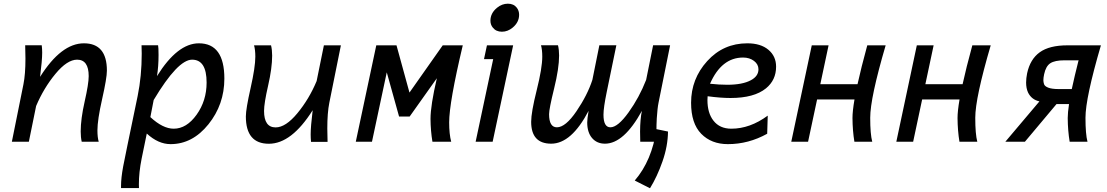

<svg xmlns="http://www.w3.org/2000/svg" viewBox="-20 -753 5883 1020"><path d="M504.4 0H414.1Q408.7 -23.9 408.7 -54.7Q408.7 -120.6 429.9 -214.4Q451.2 -308.1 451.2 -348.6Q451.2 -436 389.6 -436Q336.9 -436 274.7 -360.8Q212.4 -285.6 171.9 -189.9L133.3 0H43L104.5 -305.2Q115.2 -358.4 115.2 -441.9L113.8 -512.7H201.7Q204.1 -493.2 204.1 -473.6Q204.1 -432.1 192.9 -344.7Q305.2 -522.9 425.8 -522.9Q547.9 -522.9 547.9 -377.9Q547.9 -338.4 522.7 -227.3Q497.6 -116.2 497.6 -60.5Q497.6 -23.9 504.4 0Z M718.3 246.1H623V234.9Q623 192.4 634.3 131.3Q641.1 94.2 711.4 -243.7Q732.9 -349.1 732.9 -467.8Q732.9 -483.4 731.9 -512.7H819.8Q822.3 -501.5 822.3 -460.9Q822.3 -399.9 814 -348.6Q922.4 -522.9 1036.6 -522.9Q1171.9 -522.9 1171.9 -335.4Q1171.9 -197.8 1087.2 -92.5Q1002.4 12.7 886.2 12.7Q820.8 12.7 759.8 -43.5L732.4 89.8Q717.8 162.6 717.8 226.6ZM902.8 -69.3Q971.2 -69.3 1024.4 -143.6Q1077.6 -217.8 1077.6 -314.5Q1077.6 -436 1000.5 -436Q924.3 -436 796.4 -221.7L778.8 -130.9Q845.2 -69.3 902.8 -69.3Z M1329.6 -512.2H1419.9Q1425.8 -488.3 1425.8 -457.5Q1425.8 -391.6 1404.3 -297.9Q1382.8 -204.1 1382.8 -163.6Q1382.8 -76.2 1444.3 -76.2Q1497.6 -76.2 1559.8 -151.4Q1622.1 -226.6 1662.1 -322.3L1700.7 -512.2H1791L1729.5 -207Q1718.8 -153.8 1718.8 -70.3L1720.2 0.5H1632.3Q1630.4 -19.5 1630.4 -39.1Q1630.4 -80.1 1641.1 -167.5Q1528.8 10.7 1408.2 10.7Q1286.1 10.7 1286.1 -134.3Q1286.1 -173.8 1311.3 -285.2Q1336.4 -396.5 1336.4 -451.7Q1336.4 -488.3 1329.6 -512.2Z M2300.8 -337.4 2156.2 -133.8H2100.1L2034.7 -368.7L1956.1 0H1870.1L1979 -512.2H2086.4L2155.3 -261.2L2332 -512.2H2438.5Q2366.2 -208 2366.2 -103Q2366.2 -40.5 2377 0H2277.3Q2267.6 -58.1 2267.1 -121.1Q2267.1 -192.9 2300.8 -337.4Z M2646.5 -584.5Q2615.2 -584.5 2598.1 -606.4Q2585.4 -621.6 2585.4 -643.1Q2585.4 -683.1 2620.6 -711.9Q2647 -733.4 2678.2 -733.4Q2709 -733.4 2725.6 -711.9Q2737.8 -695.8 2737.8 -674.8Q2737.8 -634.8 2703.6 -606.4Q2677.2 -584.5 2646.5 -584.5ZM2597.2 0H2506.8L2600.1 -439H2551.3L2566.9 -512.2H2706.1Z M2854 -512.7H2944.3Q2950.2 -488.8 2950.2 -458Q2950.2 -390.1 2923.6 -282.2Q2897 -174.3 2897 -146.5Q2897 -76.7 2938.5 -76.7Q2984.4 -76.7 3042.5 -162.1Q3100.6 -247.6 3127 -328.6L3164.1 -512.7H3254.4L3203.1 -263.7Q3186 -180.7 3186 -143.6Q3186 -76.7 3222.7 -76.7Q3262.2 -76.7 3319.1 -155.8Q3376 -234.9 3412.6 -328.6L3449.7 -512.7H3540L3478.5 -207.5Q3472.7 -179.7 3469.2 -125Q3467.3 -90.3 3467.3 -59.6Q3467.3 -14.6 3469.2 0H3381.3Q3380.4 -24.4 3380.4 -54.7Q3380.9 -121.1 3390.1 -164.1Q3294.4 10.3 3193.8 10.3Q3150.9 10.3 3125.2 -19.8Q3099.6 -49.8 3099.6 -102.5Q3099.6 -121.1 3106.9 -164.1Q3015.6 10.3 2908.2 10.3Q2801.8 10.3 2801.8 -106Q2801.8 -156.2 2831.3 -274.2Q2860.8 -392.1 2860.8 -452.1Q2860.8 -488.8 2854 -512.7ZM3433.1 247.1 3352.1 206.1Q3443.8 99.6 3467.3 -66.9L3528.8 -54.2Q3527.8 23.9 3499.5 104.5Q3471.2 185.5 3433.1 247.1Z M3843.8 -302.7Q3924.3 -302.7 3968.8 -326.7Q4009.3 -348.1 4009.3 -384.8Q4009.3 -411.6 3985.6 -429.4Q3961.9 -447.3 3927.7 -447.3Q3813 -447.3 3752 -308.1Q3800.3 -302.7 3843.8 -302.7ZM3846.7 12.7Q3759.3 12.7 3705.3 -42.2Q3651.4 -97.2 3651.4 -207Q3651.4 -334 3737.1 -428.5Q3822.8 -522.9 3950.2 -522.9Q4021.5 -522.9 4062.3 -488.5Q4103 -454.1 4103 -398.9Q4103 -327.6 4049.3 -283.7Q3986.3 -232.4 3860.8 -232.4Q3808.1 -232.4 3739.3 -241.7Q3738.3 -231.4 3738.3 -221.7Q3738.3 -152.8 3770 -112.3Q3803.2 -69.3 3865.2 -69.3Q3964.4 -69.3 4058.6 -138.7L4055.7 -42.5Q3956.5 12.7 3846.7 12.7Z M4519.5 -224.6H4320.8L4272.9 0H4183.6L4292.5 -512.2H4381.8L4337.9 -305.7H4535.6Q4554.7 -392.6 4587.4 -512.2H4685.1Q4603 -232.4 4603 -127.4Q4603 -40.5 4613.8 0H4519Q4509.3 -58.1 4508.8 -126Q4508.8 -162.6 4519.5 -224.6Z M5077.6 -224.6H4878.9L4831.1 0H4741.7L4850.6 -512.2H4939.9L4896 -305.7H5093.8Q5112.8 -392.6 5145.5 -512.2H5243.2Q5161.1 -232.4 5161.1 -127.4Q5161.1 -40.5 5171.9 0H5077.1Q5067.4 -58.1 5066.9 -126Q5066.9 -162.6 5077.6 -224.6Z M5673.8 -279.8Q5688 -346.2 5710.4 -434.6L5709 -432.6H5634.8Q5584 -432.6 5560.1 -417.2Q5536.1 -401.9 5526.9 -358.4Q5522.9 -339.8 5522.9 -326.7Q5522.9 -317.4 5526.4 -306.2Q5529.8 -294.9 5548.6 -287.4Q5567.4 -279.8 5606.4 -279.8ZM5659.2 -200.2H5592.8L5424.8 0H5320.8L5502 -214.4Q5460 -223.6 5441.4 -261.7Q5431.2 -284.2 5431.2 -314.5Q5431.2 -336.9 5436.5 -363.3Q5452.6 -438.5 5503.7 -475.3Q5554.7 -512.2 5650.9 -512.2H5828.6Q5746.6 -232.4 5746.6 -127.4Q5746.6 -40.5 5757.3 0H5662.6Q5652.8 -58.1 5652.3 -126Q5652.3 -154.3 5659.2 -200.2Z"/></svg>

Font: Cadman
Style: Italic
Weight: 400
Italic angle: -12°
Designer: Paul James MIller
Foundry: High-Logic / Made with FontCreator
Version: Version 2.114;March 28, 2021;FontCreator 13.0.0.2683 64-bit